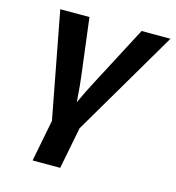

<svg xmlns="http://www.w3.org/2000/svg" viewBox="-109 -621 843 922"><g transform="rotate(15 312.5 -160.0)"><path d="M136.7 207.5 177.2 0 77.1 -528.3H222.2L258.3 -239.7Q262.2 -212.4 269.5 -117.7Q298.3 -181.2 329.1 -238.3L481.4 -528.3H625L314.5 0L273.9 207.5Z"/></g></svg>

Font: Cousine
Style: Bold Italic
Weight: 700
Italic angle: -12°
Monospace: yes
Designer: Steve Matteson
Foundry: Ascender Corporation
Version: Version 1.20